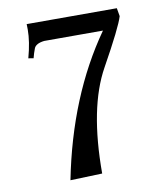

<svg xmlns="http://www.w3.org/2000/svg" viewBox="-81 -665 740 850"><g transform="rotate(-10 289.0 -240.0)"><path d="M167 117.2Q239.3 -248.5 423.8 -510.3H159.7Q121.6 -505.9 113.5 -485.4Q105.5 -464.8 100.1 -442.9L77.1 -446.8Q96.7 -518.1 96.7 -572.3L96.2 -597.2H501.5L507.8 -560.5Q494.1 -513.2 402.3 -348.4Q310.5 -183.6 310.5 112.3Z"/></g></svg>

Font: Kelvinch
Style: Bold
Weight: 700
Designer: Paul James Miller
Foundry: High-Logic / Made with FontCreator
Version: Version 3.501;March 28, 2021;FontCreator 13.0.0.2683 64-bit